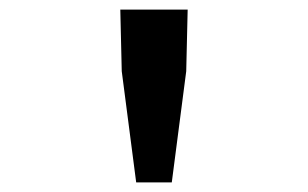

<svg xmlns="http://www.w3.org/2000/svg" viewBox="-20 -706 640 399"><path d="M263 -327 233 -558 230 -686H370L367 -558L337 -327Z"/></svg>

Font: Source Code Pro SemiBold
Style: Regular
Weight: 600
Monospace: yes
Designer: Paul D. Hunt, Teo Tuominen
Foundry: Adobe Systems Incorporated
Version: Version 1.018;hotconv 1.0.116;makeotfexe 2.5.65601